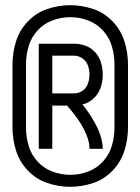

<svg xmlns="http://www.w3.org/2000/svg" viewBox="-20 -734 540 738"><path d="M129 -162V-566H264Q287 -566 309 -558Q331 -550 346.5 -532.5Q362 -515 368.5 -492.5Q375 -470 375 -447Q375 -424 368.5 -402Q362 -380 346.5 -362.5Q331 -345 309 -336Q303 -334 297 -333Q375 -233 375 -162H324Q324 -230 238 -328H181V-162ZM181 -375H264Q282 -375 297 -385Q312 -395 318 -412.5Q324 -430 324 -447.5Q324 -465 318 -482Q312 -499 297 -509.5Q282 -520 264 -520H181ZM250 -16Q205 -16 162 -30.5Q119 -45 87 -78.5Q55 -112 41.5 -155.5Q28 -199 28 -244V-486Q28 -531 41.5 -574.5Q55 -618 87 -651.5Q119 -685 162 -699.5Q205 -714 250 -714Q295 -714 338 -699.5Q381 -685 413 -651.5Q445 -618 458.5 -574.5Q472 -531 472 -486V-244Q472 -199 458.5 -155.5Q445 -112 413 -78.5Q381 -45 338 -30.5Q295 -16 250 -16ZM250 -62Q285 -62 318.5 -74.5Q352 -87 376 -113.5Q400 -140 410 -174Q420 -208 420 -244V-486Q420 -522 410 -556Q400 -590 376 -616.5Q352 -643 318.5 -655.5Q285 -668 250 -668Q215 -668 181.5 -655.5Q148 -643 124 -616.5Q100 -590 90 -556Q80 -522 80 -486V-244Q80 -208 90 -174Q100 -140 124 -113.5Q148 -87 181.5 -74.5Q215 -62 250 -62Z"/></svg>

Font: Iosevka SS01
Style: Regular
Weight: 400
Monospace: yes
Designer: Belleve Invis
Foundry: Belleve Invis
Version: 2.3.3; ttfautohint (v1.8.3)